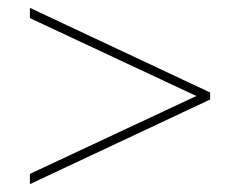

<svg xmlns="http://www.w3.org/2000/svg" viewBox="-20 -606 610 488"><path d="M56 -164 479 -362 56 -560V-586L514 -371V-353L56 -138Z"/></svg>

Font: Noto Sans Lao Looped Thin
Style: Regular
Weight: 100
Designer: Mark Frömberg, Ben Mitchell
Foundry: The Fontpad Ltd
Version: Version 1.002; ttfautohint (v1.8.4.7-5d5b)